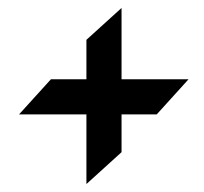

<svg xmlns="http://www.w3.org/2000/svg" viewBox="-20 -551 518 487"><path d="M199.2 -84.2V-260.8H28.3L109.2 -350H199.2V-450L288.3 -530.8V-350H458.3L377.5 -260.8H288.3V-165Z"/></svg>

Font: Manufacturing Consent
Style: Regular
Weight: 400
Version: Version 3.000; ttfautohint (v1.8.4.7-5d5b)